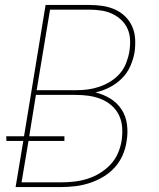

<svg xmlns="http://www.w3.org/2000/svg" viewBox="-20 -755 640 775"><path d="M43 0 74 -186H6L5 -205H77L164 -735H341Q368 -735 394.5 -731Q421 -727 444.5 -716.5Q468 -706 486 -688Q504 -670 514 -647Q524 -624 525.5 -597Q527 -570 523 -543Q518 -515 505.5 -487Q493 -459 471 -437.5Q449 -416 421.5 -402Q394 -388 365 -382Q398 -374 425.5 -357Q453 -340 470.5 -313.5Q488 -287 492.5 -253Q497 -219 491 -185Q487 -156 475 -128.5Q463 -101 442.5 -78.5Q422 -56 395.5 -40.5Q369 -25 341 -16Q313 -7 284.5 -3.5Q256 0 227 0ZM128 -391H289Q312 -391 335 -394Q358 -397 381.5 -405Q405 -413 426.5 -426.5Q448 -440 464 -458.5Q480 -477 489 -500Q498 -523 502 -546Q506 -570 505 -594Q504 -618 495 -638.5Q486 -659 469.5 -674.5Q453 -690 432.5 -699.5Q412 -709 388.5 -712.5Q365 -716 341 -716H182ZM227 -19Q253 -19 279.5 -22Q306 -25 332 -33Q358 -41 382 -55.5Q406 -70 425.5 -90.5Q445 -111 456 -136.5Q467 -162 471 -188Q475 -215 473 -241.5Q471 -268 460 -290.5Q449 -313 430 -329.5Q411 -346 387 -355.5Q363 -365 337 -368.5Q311 -372 284 -372H125L98 -205H240V-186H95L67 -19Z"/></svg>

Font: Iosevka Thin Extended Oblique
Style: Regular
Weight: 100
Width: 7
Italic angle: -9°
Monospace: yes
Designer: Belleve Invis
Foundry: Belleve Invis
Version: Version 32.5.0; ttfautohint (v1.8.4)